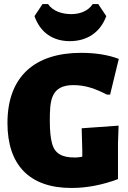

<svg xmlns="http://www.w3.org/2000/svg" viewBox="-20 -920 636 952"><path d="M17 -310C17 -103 125 12 334 12C411 12 488 -3 565 -32V-209L568 -297L385 -284L388 -175V-143C373 -140 361 -139 352 -139C319 -139 293 -144 276 -155C258 -165 245 -183 238 -209C231 -234 227 -271 227 -320C227 -418 230 -498 344 -498C406 -498 455 -479 510 -451H526L569 -628C516 -648 454 -658 382 -658C155 -658 17 -543 17 -310ZM151 -840C179 -760 241 -716 326 -716C412 -716 477 -759 507 -840L467 -900H440C416 -864 375 -850 333 -850C291 -850 243 -863 218 -900H191Z"/></svg>

Font: Luna Sans Black
Style: Regular
Weight: 900
Designer: Juan Pablo del Peral
Foundry: Huerta Tipografica
Version: Version 2.001; ttfautohint (v1.5)